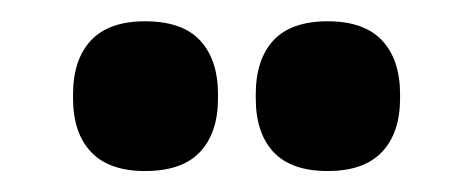

<svg xmlns="http://www.w3.org/2000/svg" viewBox="-20 -704 453 184"><path d="M119 -540.1Q84.4 -540.1 67.2 -558.4Q50 -576.7 50 -609.7V-613.5Q50 -646.9 67.2 -665.3Q84.4 -683.6 119 -683.6Q154.6 -683.6 171.7 -665.3Q188.9 -646.9 188.9 -613.5V-609.7Q188.9 -576.7 171.7 -558.4Q154.6 -540.1 119 -540.1ZM294.1 -540.1Q259 -540.1 242 -558.4Q225.1 -576.7 225.1 -609.7V-613.5Q225.1 -646.9 242 -665.3Q259 -683.6 294.1 -683.6Q328.8 -683.6 346.1 -665.3Q363.4 -646.9 363.4 -613.5V-609.7Q363.4 -576.7 346.1 -558.4Q328.8 -540.1 294.1 -540.1Z"/></svg>

Font: Anek Devanagari Medium
Style: Regular
Weight: 500
Designer: Kailash Malviya (Devanagari) & Yesha Goshar (Latin)
Foundry: Ek Type
Version: Version 1.003